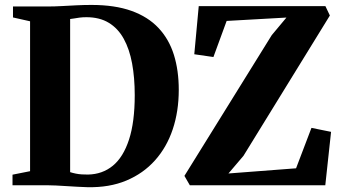

<svg xmlns="http://www.w3.org/2000/svg" viewBox="-20 -770 1418 798"><path d="M343 8Q324 7.5 301.5 6.2Q279 5 256.2 3.5Q233.5 2 213 1Q192.5 0 177.5 0H32V-44L105 -58.5V-681.5L34 -697.5V-743H175Q207 -743 237.8 -744.8Q268.5 -746.5 299 -748Q329.5 -749.5 360 -749.5Q457.5 -749.5 526.5 -724.8Q595.5 -700 639 -653.5Q682.5 -607 702.8 -542Q723 -477 723 -396.5Q723 -307.5 698 -232.8Q673 -158 624.2 -103.5Q575.5 -49 505 -19.5Q434.5 10 343 8ZM345.5 -44.5Q405.5 -45.5 449 -81.2Q492.5 -117 516.2 -189.8Q540 -262.5 540 -374.5Q540 -447 529 -506.5Q518 -566 494.2 -609Q470.5 -652 432.2 -675.2Q394 -698.5 339 -698.5Q323.5 -698.5 310.5 -696.8Q297.5 -695 287.5 -693.2Q277.5 -691.5 271.5 -691V-54.5Q282.5 -51 294.8 -48.5Q307 -46 319.8 -45.2Q332.5 -44.5 345.5 -44.5ZM769 0 746.5 -39 1109.5 -624 1170.5 -697 922 -683 867 -533 787.5 -544.5 806 -744.5H1332.5L1351 -705.5L992 -122.5L929.5 -49L1210.5 -70.5L1274.5 -238.5L1356 -222L1332 0Z"/></svg>

Font: Merriweather 72pt ExtraBold
Style: Regular
Weight: 800
Version: Version 2.100